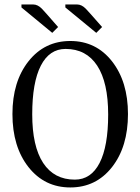

<svg xmlns="http://www.w3.org/2000/svg" viewBox="-20 -824 623 852"><path d="M270 -791V-804.2H321.8Q342.3 -804.2 360.8 -785.2Q364.7 -781.7 380.9 -763.2L433.1 -704.1L407.2 -678.2ZM75.2 -791V-804.2H127Q147.5 -804.2 166 -785.2Q169.9 -781.7 186 -763.2L237.8 -704.1L211.9 -678.2ZM271 -606.9Q199.2 -606.9 161.1 -532.5Q123 -458 123 -316.9Q123 -174.8 171.6 -100.8Q220.2 -26.9 312 -26.9Q383.8 -26.9 421.9 -100.8Q460 -174.8 460 -315.9Q460 -458 411.4 -532.5Q362.8 -606.9 271 -606.9ZM547.9 -317.9Q547.9 -172.9 477.1 -82.5Q406.2 7.8 292 7.8Q177.7 7.8 106.4 -82.5Q35.2 -172.9 35.2 -317.9Q35.2 -461.9 106.4 -552Q177.7 -642.1 292 -642.1Q406.2 -642.1 477.1 -551.8Q547.9 -461.4 547.9 -317.9Z"/></svg>

Font: Resagokr
Style: Regular
Weight: 500
Designer: gluk
Foundry: gluk
Version: Version 0.95